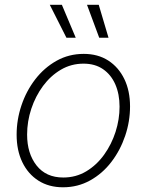

<svg xmlns="http://www.w3.org/2000/svg" viewBox="-20 -775 616 806"><path d="M244.6 11.2Q185.1 11.2 141.4 -16.6Q97.7 -44.4 73.7 -94.2Q49.8 -144 49.8 -209.5Q49.8 -272.5 70.1 -332.8Q90.3 -393.1 127.9 -441.9Q165.5 -490.7 217.3 -519.8Q269 -548.8 331.5 -548.8Q391.1 -548.8 434.6 -520.8Q478 -492.7 502 -443.1Q525.9 -393.6 525.9 -328.1Q525.9 -265.1 505.4 -204.6Q484.9 -144 447.5 -95.2Q410.2 -46.4 358.4 -17.6Q306.6 11.2 244.6 11.2ZM245.6 -29.8Q298.8 -29.8 342.3 -55.9Q385.7 -82 417 -125.5Q448.2 -168.9 465.1 -221.4Q481.9 -273.9 481.9 -327.1Q481.9 -379.9 464.1 -420.7Q446.3 -461.4 412.6 -484.6Q378.9 -507.8 330.6 -507.8Q278.8 -507.8 235.6 -482.4Q192.4 -457 160.6 -414.1Q128.9 -371.1 111.3 -318.1Q93.8 -265.1 93.8 -210Q93.8 -130.9 133.5 -80.3Q173.3 -29.8 245.6 -29.8ZM396.5 -616.7 345.2 -754.9H394.5L435.5 -616.7ZM258.8 -616.7 189 -754.9H239.7L297.9 -616.7Z"/></svg>

Font: Inter 17pt ExtraLight
Style: Italic
Weight: 250
Italic angle: -9.3988°
Version: Version 4.001;git-66647c0bb